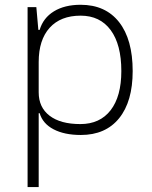

<svg xmlns="http://www.w3.org/2000/svg" viewBox="-20 -547 626 792"><path d="M93.8 224.6V-517.6H129.9L138.2 -423.8H143.6Q158.2 -473.1 202.4 -500.2Q246.6 -527.3 312.5 -527.3Q415 -527.3 471.2 -455.8Q527.3 -384.3 527.3 -253.9Q527.3 -128.4 471.4 -59.3Q415.5 9.8 313.5 9.8Q245.6 9.8 200.9 -13.7Q156.2 -37.1 143.6 -80.1H139.6V224.6ZM312.5 -482.4Q230 -482.4 184.8 -432.4Q139.6 -382.3 139.6 -291V-166Q139.6 -104 184.6 -69.6Q229.5 -35.2 311.5 -35.2Q392.1 -35.2 436.3 -92.3Q480.5 -149.4 480.5 -253.9Q480.5 -363.3 436.5 -422.9Q392.6 -482.4 312.5 -482.4Z"/></svg>

Font: Caskaydia Cove ExtraLight
Style: Regular
Weight: 200
Monospace: yes
Designer: Aaron Bell
Foundry: Saja Typeworks
Version: Version 4.300; ttfautohint (v1.8.3)